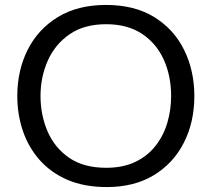

<svg xmlns="http://www.w3.org/2000/svg" viewBox="-20 -746 857 777"><path d="M412 11Q321 11 253.2 -18.2Q185.5 -47.5 140.2 -98.8Q95 -150 72.5 -216.5Q50 -283 50 -357Q50 -461 92 -544.5Q134 -628 214.2 -677Q294.5 -726 409 -726Q525 -726 604.8 -676.5Q684.5 -627 725.5 -543.2Q766.5 -459.5 766.5 -357.5Q766.5 -252 724.2 -168.8Q682 -85.5 602.8 -37.2Q523.5 11 412 11ZM409.5 -67Q478 -67 527.5 -90.8Q577 -114.5 609.2 -155.5Q641.5 -196.5 657 -248.8Q672.5 -301 672.5 -357.5Q672.5 -438.5 642.8 -504.5Q613 -570.5 554.5 -609.2Q496 -648 409.5 -648Q320.5 -648 261.5 -607.2Q202.5 -566.5 173.2 -500.2Q144 -434 144 -357.5Q144 -280.5 172.5 -214.2Q201 -148 259.8 -107.5Q318.5 -67 409.5 -67Z"/></svg>

Font: Commissioner
Style: Regular
Weight: 400
Designer: Kostas Bartsokas
Foundry: Kostas Bartsokas
Version: Version 1.000; ttfautohint (v1.8.3)